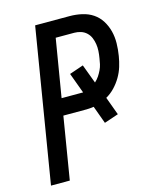

<svg xmlns="http://www.w3.org/2000/svg" viewBox="-111 -812 722 888"><g transform="rotate(-15 250.0 -367.5)"><path d="M22 0 143 -735H308Q338 -735 367 -728.5Q396 -722 419 -706.5Q442 -691 457 -667Q472 -643 479 -615.5Q486 -588 485.5 -558Q485 -528 480 -498Q476 -473 468.5 -448.5Q461 -424 447.5 -401Q434 -378 415.5 -358.5Q397 -339 374 -326L406 -239L338 -216L307 -301Q295 -299 283.5 -298.5Q272 -298 261 -298H161L112 0ZM174 -378H277L241 -476L308 -499L342 -408Q354 -419 362 -431Q370 -443 376.5 -456.5Q383 -470 386 -483.5Q389 -497 391 -511Q394 -528 395 -545Q396 -562 393.5 -578Q391 -594 385 -608.5Q379 -623 367.5 -634Q356 -645 340.5 -650Q325 -655 309 -655H220Z"/></g></svg>

Font: Iosevka Medium
Style: Italic
Weight: 500
Italic angle: -9°
Monospace: yes
Designer: Belleve Invis
Foundry: Belleve Invis
Version: Version 32.5.0; ttfautohint (v1.8.4)